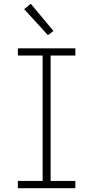

<svg xmlns="http://www.w3.org/2000/svg" viewBox="-20 -989 490 1009"><path d="M74 0V-38H204V-697H74V-735H376V-697H246V-38H376V0ZM232 -804 107 -941 142 -969 261 -826Z"/></svg>

Font: Iosevka Etoile Extralight
Style: Regular
Weight: 200
Designer: Belleve Invis
Foundry: Belleve Invis
Version: Version 22.1.2; ttfautohint (v1.8.4)